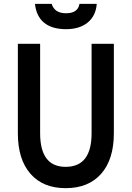

<svg xmlns="http://www.w3.org/2000/svg" viewBox="-20 -967 686 1000"><path d="M189 -739V-273Q189 -98 322 -98Q457 -98 457 -273V-739H573V-273Q573 -137 507 -62Q441 13 322 13Q204 13 138.5 -62Q73 -137 73 -273V-739ZM249 -947Q264 -898 324 -898Q386 -898 394 -947H484Q479 -884 436.5 -849.5Q394 -815 324 -815Q251 -815 210 -848.5Q169 -882 162 -947Z"/></svg>

Font: Involve SemiBold
Style: Regular
Weight: 600
Designer: Stefan Peev
Foundry: Context Ltd.
Version: Version 1.001